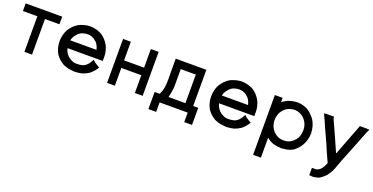

<svg xmlns="http://www.w3.org/2000/svg" viewBox="-26 -1188 4002 2060"><g transform="rotate(20 1974.5 -158.0)"><path d="M265.6 -415V-8.8H248H245.1H243.2H233.4H223.6H217.8H210.9H203.1H196.3H178.7V-415H164.1H129.9H104.5H78.1H56.6H33.2H14.6Q14.6 -426.8 13.7 -438.5V-447.3V-457V-461.9V-468.8V-476.6V-484.4V-502H430.7V-484.4V-481.4V-478.5V-474.6V-472.7Q430.7 -473.6 430.7 -466.8V-460V-453.1V-448.2V-440.4V-432.6V-415H411.1H407.2H403.3H367.2H329.1H303.7H278.3ZM14.6 -407.2Q14.6 -407.2 14.6 -407.2ZM14.6 -415H13.7V-432.6Q14.6 -422.9 14.6 -415Z M1002 -236.3V-233.4V-228.5V-222.7V-204.1H599.6Q607.4 -172.9 619.1 -155.3Q638.7 -123 671.9 -102.5Q707 -81.1 733.4 -80.1Q758.8 -80.1 767.6 -80.1Q776.4 -80.1 791 -82.5Q805.7 -85 822.3 -89.8Q832 -94.7 841.8 -100.6Q851.6 -108.4 861.3 -116.2Q880.9 -134.8 893.6 -159.2L907.2 -183.6L923.8 -166Q926.8 -165 928.7 -163.1Q932.6 -160.2 936.5 -157.2Q949.2 -149.4 952.6 -147Q956.1 -144.5 958 -142.6L963.9 -140.6L965.8 -139.6Q969.7 -136.7 971.7 -134.8L989.3 -126Q978.5 -106.4 977.1 -104.5Q975.6 -102.5 974.6 -100.6Q961.9 -83 947.3 -68.4Q931.6 -50.8 913.1 -37.1Q880.9 -16.6 843.8 -3.9Q814.5 2.9 793 4.9Q771.5 7.8 756.8 7.8H755.9Q719.7 4.9 687.5 0Q654.3 -7.8 621.1 -22.5L620.1 -23.4Q593.8 -39.1 570.3 -59.6Q548.8 -80.1 531.2 -105.5L530.3 -106.4Q495.1 -168.9 494.1 -243.2V-246.1Q494.1 -318.4 526.4 -378.9Q542 -405.3 563.5 -428.2Q585 -451.2 612.3 -469.7Q633.8 -482.4 653.3 -488.3Q672.9 -496.1 690.4 -500Q723.6 -506.8 744.1 -507.8H752.9Q760.7 -507.8 767.6 -505.9H778.3H780.3Q808.6 -502 834 -494.1Q861.3 -485.4 883.8 -472.7Q935.5 -439.5 969.7 -380.9Q986.3 -351.6 995.1 -312.5Q1002 -284.2 1002 -253.9Q1002 -246.1 1002 -239.3ZM598.6 -293H898.4Q891.6 -324.2 875 -351.6Q858.4 -377 827.1 -398.4Q796.9 -415 775.4 -417Q761.7 -418 758.8 -418Q755.9 -418 754.4 -418Q752.9 -418 752 -418Q729.5 -418 709 -412.1Q688.5 -408.2 668.9 -395.5Q655.3 -386.7 642.6 -373Q629.9 -359.4 620.1 -344.7Q611.3 -330.1 604.5 -315.4Q601.6 -303.7 598.6 -293Z M1214.8 -288.1H1443.4V-312.5V-358.4V-390.6V-423.8V-452.1V-481.4V-501H1460.9H1463.9H1465.8H1469.7H1472.7H1479.5H1485.4H1492.2H1498H1505.9H1513.7H1532.2V1H1513.7H1510.7H1507.8H1499H1489.3H1482.4H1475.6H1467.8H1460.9H1443.4V-202.1H1214.8V-178.7V-135.7V-104.5V-72.3V-44.9V-17.6V1H1196.3H1194.3H1191.4H1181.6H1171.9H1166H1159.2H1152.3H1144.5H1126V-501H1144.5H1147.5H1150.4H1159.2H1168.9H1175.8H1181.6H1189.5H1196.3H1214.8Z M1727.5 4.9V7.8V30.3V47.9V63.5V79.1V94.7V113.3H1709H1707H1703.1H1694.3H1684.6H1678.7H1671.9H1663.1H1656.2H1638.7Q1636.7 5.9 1638.7 92.8V88.9V55.7V22.5V-1V-23.4V-44.9V-64.5V-82H1656.2H1658.2H1662.1H1672.9H1682.6H1690.4H1697.3Q1708 -104.5 1713.9 -123Q1724.6 -156.2 1727.5 -190.4Q1730.5 -224.6 1730.5 -265.6Q1730.5 -309.6 1729.5 -350.6V-386.7V-423.8V-449.2V-476.6V-495.1H2079.1V-82H2082H2090.8H2098.6H2109.4H2119.1H2136.7V-64.5V-62.5V-58.6V-25.4V7.8V31.2V54.7V75.2V94.7V113.3H2119.1H2115.2H2112.3H2102.5H2093.8H2086.9H2081.1H2073.2H2065.4H2047.9V94.7V92.8V88.9V64.5V40V23.4V6.8V4.9ZM1990.2 -408.2H1987.3H1963.9H1928.7H1894.5H1859.4H1824.2H1818.4Q1818.4 -409.2 1818.4 -246.1Q1818.4 -235.4 1818.4 -224.6V-206.1V-204.1Q1816.4 -200.2 1816.4 -196.3V-195.3Q1816.4 -189.5 1816.4 -185.5V-183.6Q1815.4 -182.6 1812 -156.2Q1808.6 -129.9 1805.2 -114.3Q1801.8 -98.6 1796.9 -82H1990.2Z M2732.4 -236.3V-233.4V-228.5V-222.7V-204.1H2330.1Q2337.9 -172.9 2349.6 -155.3Q2369.1 -123 2402.3 -102.5Q2437.5 -81.1 2463.9 -80.1Q2489.3 -80.1 2498 -80.1Q2506.8 -80.1 2521.5 -82.5Q2536.1 -85 2552.7 -89.8Q2562.5 -94.7 2572.3 -100.6Q2582 -108.4 2591.8 -116.2Q2611.3 -134.8 2624 -159.2L2637.7 -183.6L2654.3 -166Q2657.2 -165 2659.2 -163.1Q2663.1 -160.2 2667 -157.2Q2679.7 -149.4 2683.1 -147Q2686.5 -144.5 2688.5 -142.6L2694.3 -140.6L2696.3 -139.6Q2700.2 -136.7 2702.1 -134.8L2719.7 -126Q2709 -106.4 2707.5 -104.5Q2706.1 -102.5 2705.1 -100.6Q2692.4 -83 2677.7 -68.4Q2662.1 -50.8 2643.6 -37.1Q2611.3 -16.6 2574.2 -3.9Q2544.9 2.9 2523.4 4.9Q2502 7.8 2487.3 7.8H2486.3Q2450.2 4.9 2418 0Q2384.8 -7.8 2351.6 -22.5L2350.6 -23.4Q2324.2 -39.1 2300.8 -59.6Q2279.3 -80.1 2261.7 -105.5L2260.7 -106.4Q2225.6 -168.9 2224.6 -243.2V-246.1Q2224.6 -318.4 2256.8 -378.9Q2272.5 -405.3 2293.9 -428.2Q2315.4 -451.2 2342.8 -469.7Q2364.3 -482.4 2383.8 -488.3Q2403.3 -496.1 2420.9 -500Q2454.1 -506.8 2474.6 -507.8H2483.4Q2491.2 -507.8 2498 -505.9H2508.8H2510.7Q2539.1 -502 2564.5 -494.1Q2591.8 -485.4 2614.3 -472.7Q2666 -439.5 2700.2 -380.9Q2716.8 -351.6 2725.6 -312.5Q2732.4 -284.2 2732.4 -253.9Q2732.4 -246.1 2732.4 -239.3ZM2329.1 -293H2628.9Q2622.1 -324.2 2605.5 -351.6Q2588.9 -377 2557.6 -398.4Q2527.3 -415 2505.9 -417Q2492.2 -418 2489.3 -418Q2486.3 -418 2484.9 -418Q2483.4 -418 2482.4 -418Q2460 -418 2439.5 -412.1Q2418.9 -408.2 2399.4 -395.5Q2385.7 -386.7 2373 -373Q2360.4 -359.4 2350.6 -344.7Q2341.8 -330.1 2335 -315.4Q2332 -303.7 2329.1 -293Z M2951.2 -37.1V190.4H2932.6H2930.7H2926.8H2918H2908.2H2901.4H2895.5H2888.7H2880.9H2862.3V-492.2H2880.9H2882.8H2886.7H2895.5H2905.3H2911.1H2918H2925.8H2932.6H2951.2V-474.6V-470.7V-467.8V-446.3V-442.4Q2970.7 -459 2992.2 -469.7Q3010.7 -481.4 3029.3 -486.3Q3063.5 -498 3088.9 -499Q3114.3 -502 3119.6 -502Q3125 -502 3131.8 -500H3143.6H3145.5Q3201.2 -492.2 3243.2 -467.8Q3293 -433.6 3328.1 -382.8Q3365.2 -321.3 3367.2 -248H3368.2V-239.3Q3368.2 -168.9 3335.9 -107.4Q3305.7 -50.8 3252 -11.7H3251Q3207 11.7 3168.9 15.6Q3132.8 20.5 3118.2 21.5L3117.2 20.5Q3067.4 18.6 3026.4 6.8Q2983.4 -9.8 2951.2 -37.1ZM3123 -415H3115.2Q3089.8 -414.1 3067.4 -407.2Q3025.4 -395.5 2996.1 -361.3Q2982.4 -345.7 2971.7 -328.1Q2964.8 -313.5 2958 -289.6Q2951.2 -265.6 2951.2 -242.2Q2951.2 -238.3 2951.2 -232.4V-226.6Q2953.1 -207 2959 -186.5Q2962.9 -168.9 2973.6 -150.4Q2996.1 -111.3 3032.2 -88.9Q3058.6 -72.3 3082.5 -69.3Q3106.4 -66.4 3115.2 -66.4Q3139.6 -66.4 3163.1 -72.3Q3184.6 -79.1 3206.1 -93.8Q3237.3 -116.2 3258.8 -151.4Q3278.3 -194.3 3278.8 -241.7Q3279.3 -289.1 3257.8 -328.1Q3233.4 -371.1 3197.3 -392.6Q3174.8 -406.2 3149.4 -412.1Q3145.5 -412.1 3141.1 -412.6Q3136.7 -413.1 3135.7 -413.1H3133.8Q3128.9 -415 3123 -415Z M3847.7 -491.2H3850.6H3853.5H3856.4H3860.4H3867.2H3875H3881.8H3890.6H3899.4H3909.2H3917L3918.9 -489.3H3943.4L3928.7 -460.9L3925.8 -454.1Q3856.4 -277.3 3837.9 -231.4Q3796.9 -127 3776.4 -78.1Q3776.4 -78.1 3737.3 28.3Q3715.8 84 3674.8 129.9Q3647.5 157.2 3617.2 175.8Q3578.1 191.4 3538.1 192.4Q3529.3 192.4 3502.9 189.5V172.9V170.9V168V158.2V149.4V143.6V136.7V129.9V123V105.5H3521.5Q3525.4 105.5 3529.3 105.5H3530.3Q3534.2 106.4 3539.1 106.4Q3543.9 106.4 3553.7 104.5Q3563.5 102.5 3574.2 97.7Q3583 92.8 3591.8 85Q3600.6 78.1 3609.4 66.4Q3625 47.9 3643.6 3.9Q3644.5 2.9 3644.5 1Q3622.1 -46.9 3600.6 -95.7Q3578.1 -147.5 3555.7 -200.2Q3538.1 -236.3 3522.5 -272.9Q3506.8 -309.6 3489.3 -344.7Q3477.5 -374 3464.8 -401.4L3424.8 -489.3H3444.3L3445.3 -491.2H3458H3465.8H3477.5H3487.3H3495.1H3503.9H3511.7H3519.5H3539.1V-475.6V-473.6Q3559.6 -427.7 3580.1 -382.8Q3600.6 -336.9 3622.1 -290Q3649.4 -226.6 3677.7 -164.1Q3683.6 -153.3 3687 -144Q3690.4 -134.8 3694.3 -127Q3766.6 -312.5 3778.3 -346.7Q3816.4 -441.4 3834 -491.2Z"/></g></svg>

Font: LeFont
Style: Default
Weight: 400
Designer: Leryon MEDIA
Version: Version 1.0